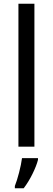

<svg xmlns="http://www.w3.org/2000/svg" viewBox="-20 -780 280 1021"><path d="M163 0V-760H78V0ZM182 70V61H97C92 103 73 175 59 209V221H106C139 179 172 111 182 70Z"/></svg>

Font: Noto Sans Bengali SemiCondensed
Style: Regular
Weight: 400
Width: 4
Designer: Jelle Bosma - Monotype Design Team
Foundry: Monotype Imaging Inc.
Version: Version 2.003